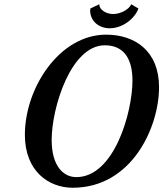

<svg xmlns="http://www.w3.org/2000/svg" viewBox="-20 -873 768 903"><path d="M512 -807C476 -807 447 -830 447 -851V-853L405 -833C405 -830 404 -826 404 -823C404 -777 442 -740 496 -740C554 -740 613 -783 631 -833L597 -853C589 -831 549 -807 512 -807ZM322 10C599 10 728 -273 728 -463C728 -633 615 -710 479 -710C260 -710 97 -460 97 -239C97 -67 210 10 322 10ZM339 -40C278 -40 223 -92 223 -215C223 -366 313 -660 473 -660C552 -660 603 -610 603 -494C603 -347 518 -40 339 -40Z"/></svg>

Font: Pfennig
Style: BoldItalic
Weight: 700
Italic angle: -13°
Version: Version 20100423